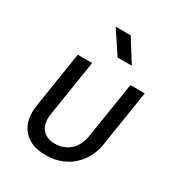

<svg xmlns="http://www.w3.org/2000/svg" viewBox="-186 -909 972 1043"><g transform="rotate(30 300.0 -387.5)"><path d="M253 10Q158 10 110.5 -46.5Q63 -103 78 -200L133 -550H223L168 -200Q158 -138 184.5 -103.5Q211 -69 266 -69Q322 -69 360 -103.5Q398 -138 408 -200L463 -550H553L498 -200Q488 -136 454 -88.5Q420 -41 368.5 -15.5Q317 10 253 10ZM328 -645 235 -785H329L417 -645Z"/></g></svg>

Font: NKDuy Mono
Style: Italic
Weight: 400
Italic angle: -9°
Monospace: yes
Designer: NKDuy
Foundry: NKDuy
Version: Version 2.251; ttfautohint (v1.8.4.7-5d5b)